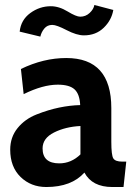

<svg xmlns="http://www.w3.org/2000/svg" viewBox="-20 -741 538 771"><path d="M487 -92 476 10H431Q350 10 319 -48Q267 10 166 10Q104 10 62.5 -30.5Q21 -71 21 -140Q21 -190 50.5 -226.5Q80 -263 127 -281.5Q174 -300 217.5 -309Q261 -318 302 -319Q300 -363 279.5 -382Q259 -401 212 -401Q152 -401 75 -363L64 -464Q155 -508 246 -508Q427 -508 427 -307V-172Q427 -118 435 -105Q443 -92 471 -92ZM303 -121V-235Q243 -232 197 -209Q151 -186 151 -145Q151 -85 218 -85Q266 -85 303 -121ZM317 -599Q288 -599 247.5 -620Q207 -641 190 -641Q170 -641 158 -626.5Q146 -612 142 -594L59 -614Q64 -661 101.5 -688.5Q139 -716 184 -716Q217 -716 251.5 -695Q286 -674 302 -674Q324 -674 340 -689Q356 -704 359 -721L435 -701Q428 -660 396.5 -629.5Q365 -599 317 -599Z"/></svg>

Font: Cabin
Style: Bold
Weight: 700
Designer: Pablo Impallari
Foundry: Pablo Impallari. www.impallari.com Igino Marini. www.ikern.com
Version: Version 1.005